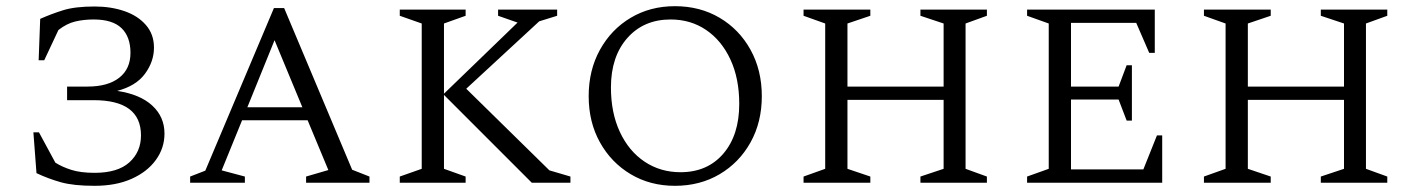

<svg xmlns="http://www.w3.org/2000/svg" viewBox="-20 -591 4572 621"><path d="M286 -570Q339 -570 382.5 -555Q426 -540 452 -510Q478 -480 478 -437Q478 -392 449 -352.5Q420 -313 359 -297Q433 -286 472.5 -249.5Q512 -213 512 -159Q512 -112 484 -73.5Q456 -35 405.5 -12.5Q355 10 286 10Q218 10 177 -1.5Q136 -13 98 -31L88 -163H106L159 -65Q181 -51 211 -41.5Q241 -32 286 -32Q361 -32 398.5 -66Q436 -100 436 -153Q436 -267 283 -267H197V-311H263Q329 -311 365.5 -339.5Q402 -368 402 -420Q402 -472 373 -500Q344 -528 283 -528Q251 -528 223.5 -521.5Q196 -515 169 -494L123 -396H105L110 -530Q146 -546 184.5 -558Q223 -570 286 -570Z M595 0V-20L644 -39L866 -565H899L1119 -42L1175 -20V0H970V-20L1042 -41L975 -202H763L697 -40L772 -20V0ZM780 -244H958L868 -461Z M1273 0V-20L1344 -45V-515L1273 -540V-560H1486V-540L1416 -515V-288L1654 -518L1591 -540V-560H1782V-540L1724 -522L1488 -304L1757 -40L1825 -20V0H1700L1416 -284V-45L1486 -20V0Z M2163 10Q2083 10 2020 -27.5Q1957 -65 1920.5 -130.5Q1884 -196 1884 -280Q1884 -364 1920.5 -430Q1957 -496 2020 -533.5Q2083 -571 2163 -571Q2244 -571 2307.5 -533.5Q2371 -496 2407.5 -430Q2444 -364 2444 -280Q2444 -196 2407.5 -130.5Q2371 -65 2307.5 -27.5Q2244 10 2163 10ZM2181 -34Q2268 -34 2319.5 -94Q2371 -154 2371 -255Q2371 -337 2342.5 -398.5Q2314 -460 2264 -494Q2214 -528 2149 -528Q2062 -528 2009 -468Q1956 -408 1956 -308Q1956 -226 1985 -164Q2014 -102 2065 -68Q2116 -34 2181 -34Z M2579 0V-20L2649 -45V-515L2579 -540V-560H2795V-540L2721 -515V-311H3032V-515L2957 -540V-560H3172V-540L3103 -515V-45L3172 -20V0H2957V-20L3032 -45V-268H2721V-45L2795 -20V0Z M3302 0V-20L3372 -45V-515L3302 -540V-560H3715V-420H3697L3655 -517H3444V-311H3598L3624 -380H3641V-201H3624L3598 -269H3444V-43H3678L3722 -153H3739V0Z M3874 0V-20L3944 -45V-515L3874 -540V-560H4090V-540L4016 -515V-311H4327V-515L4252 -540V-560H4467V-540L4398 -515V-45L4467 -20V0H4252V-20L4327 -45V-268H4016V-45L4090 -20V0Z"/></svg>

Font: Spectral SC Light
Style: Regular
Weight: 300
Designer: Jean-Baptiste Levee
Foundry: Production Type
Version: Version 2.001